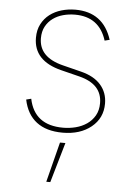

<svg xmlns="http://www.w3.org/2000/svg" viewBox="-55 -596 604 878"><g transform="rotate(5 246.5 -156.5)"><path d="M89.5 -130.7Q114 -11.4 245.7 -11.4Q275.2 -11.4 303.6 -18.6Q332 -25.9 354.6 -41.4Q377.1 -56.8 391 -80.8Q404.8 -104.8 404.8 -137.8Q404.8 -225.1 299.7 -251.4L214.5 -272.7Q86.6 -304.7 86.6 -410.5Q86.6 -446.7 100.7 -473.5Q114.7 -500.4 138.1 -518.3Q161.6 -536.2 192.1 -545.1Q222.7 -554 255.7 -554Q383.5 -554 423.3 -430.4L400.6 -424.7Q367.2 -531.2 255.7 -531.2Q227.6 -531.2 201.3 -524.1Q175.1 -517 154.7 -502.1Q134.2 -487.2 121.8 -464.5Q109.4 -441.8 109.4 -410.5Q109.4 -323.2 220.2 -295.5L305.4 -274.1Q365.4 -259.2 396.5 -223.7Q427.6 -188.2 427.6 -137.8Q427.6 -71 376.8 -29.8Q326 11.4 245.7 11.4Q170.5 11.4 125.5 -23.3Q80.6 -57.9 66.8 -125ZM237.9 57.5H262.8L209.5 241.5H191.1Z"/></g></svg>

Font: Inter P Thin
Style: Regular
Weight: 100
Designer: Rasmus Andersson
Foundry: rsms
Version: Version 3.018;git-588b23468